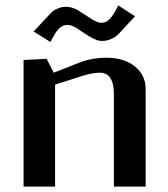

<svg xmlns="http://www.w3.org/2000/svg" viewBox="-20 -688 619 708"><path d="M104 -571.8 157.2 -628.9Q167 -639.6 173.3 -645.3Q179.7 -650.9 193.8 -657Q208 -663.1 224.1 -663.1Q235.8 -663.1 247.8 -658.9Q259.8 -654.8 266.8 -650.6Q273.9 -646.5 289.1 -636.2L318.8 -617.2Q339.4 -604 354 -604Q364.7 -604 374.3 -609.6Q383.8 -615.2 392.1 -626.7Q400.4 -638.2 404.8 -646Q409.2 -653.8 416 -668L478 -627.9L424.8 -570.8Q415.5 -560.5 408.4 -554.7Q401.4 -548.8 387.2 -543Q373 -537.1 356.9 -537.1Q350.1 -537.1 344 -538.3Q337.9 -539.6 330.6 -543Q323.2 -546.4 319.6 -548.1Q315.9 -549.8 305.9 -555.9Q295.9 -562 293 -564L263.2 -584Q243.2 -596.2 229 -596.2Q223.6 -596.2 219 -595.2Q214.4 -594.2 210 -591.6Q205.6 -588.9 202.1 -586.7Q198.7 -584.5 194.6 -579.3Q190.4 -574.2 188.2 -571.8Q186 -569.3 182.1 -562.5Q178.2 -555.7 176.8 -553.2Q175.3 -550.8 171.1 -543Q167 -535.2 166 -533.2ZM66.9 0V-466.8L151.9 -471.2L178.2 -419.9L270 -456.1Q318.4 -475.1 372.1 -475.1Q437.5 -475.1 477.3 -443.1Q517.1 -411.1 517.1 -358.9V0H399.9V-340.8Q399.9 -419.9 348.1 -419.9Q324.2 -419.9 290 -410.2L183.1 -376V0Z"/></svg>

Font: Resagokr
Style: Bold
Weight: 600
Designer: gluk
Foundry: gluk
Version: Version 0.95